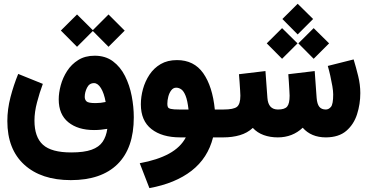

<svg xmlns="http://www.w3.org/2000/svg" viewBox="-20 -722 1932 1009"><path d="M299.8 -561.5 384.8 -646 467.8 -563.5 550.3 -646 635.3 -561 550.3 -476.1 467.8 -559.1 384.8 -476.1ZM205.1 -281.2Q188 -235.4 174.6 -184.3Q161.1 -133.3 161.1 -88.4Q161.1 -1.5 205.8 38.8Q250.5 79.1 354 79.1Q421.9 79.1 461.2 64.9Q500.5 50.8 519.3 23.2Q538.1 -4.4 543.9 -44.9Q527.3 -42 510 -40.3Q492.7 -38.6 474.1 -38.6Q389.6 -38.6 339.1 -79.6Q288.6 -120.6 288.6 -199.7Q288.6 -234.4 299.3 -274.2Q310.1 -314 332.8 -349.1Q355.5 -384.3 391.4 -406.7Q427.2 -429.2 477.5 -429.2Q534.2 -429.2 573.5 -399.9Q612.8 -370.6 637 -322.5Q661.1 -274.4 672.1 -217.5Q683.1 -160.6 683.1 -105.5Q683.1 56.2 597.9 140.4Q512.7 224.6 352.1 224.6Q196.8 224.6 107.7 143.6Q18.6 62.5 18.6 -85.9Q18.6 -147.9 35.2 -211.7Q51.8 -275.4 75.7 -333.5ZM535.2 -186Q526.9 -232.4 510.5 -258.8Q494.1 -285.2 474.1 -285.2Q449.2 -285.2 437.3 -261Q425.3 -236.8 425.3 -212.9Q425.3 -198.2 434.8 -189.2Q444.3 -180.2 481.9 -180.2Q508.8 -180.2 535.2 -186Z M910.2 -406.2Q999.5 -406.2 1048.1 -337.2Q1096.7 -268.1 1108.9 -146.5H1139.2V0H1099.6Q1072.3 108.9 986.8 175.3Q901.4 241.7 765.1 266.6L714.4 135.7Q807.6 118.7 868.4 85.4Q929.2 52.2 956.5 0H927.2Q831.5 0 775.9 -43.7Q720.2 -87.4 720.2 -173.8Q720.2 -213.4 731.4 -254.2Q742.7 -294.9 765.6 -329.6Q788.6 -364.3 824.5 -385.3Q860.4 -406.2 910.2 -406.2ZM970.7 -146.5Q965.3 -194.3 955.3 -219Q945.3 -243.7 932.6 -252.4Q919.9 -261.2 905.8 -261.2Q890.6 -261.2 880.1 -247.6Q869.6 -233.9 864.5 -214.4Q859.4 -194.8 859.4 -176.3Q859.4 -166.5 862.1 -159.7Q864.7 -152.8 877.9 -149.7Q891.1 -146.5 922.4 -146.5Z M1463.9 -622.1 1544.4 -702.1 1625.5 -622.1 1544.4 -541ZM1547.9 -494.1 1628.4 -574.2 1709.5 -494.1 1628.4 -413.1ZM1381.8 -494.1 1462.4 -574.2 1543.5 -494.1 1462.4 -413.1ZM1692.4 -146.5Q1707.5 -146.5 1719.2 -160.4Q1731 -174.3 1731 -225.6Q1731 -243.2 1726.6 -269.3Q1722.2 -295.4 1715.8 -323.7Q1709.5 -352.1 1702.6 -375.5L1838.4 -409.7Q1851.1 -368.2 1862.3 -322.5Q1873.5 -276.9 1873.5 -232.9Q1873.5 -174.8 1856.4 -121.6Q1839.4 -68.4 1800 -34.4Q1760.7 -0.5 1692.9 0Q1615.2 0 1570.8 -50.8Q1517.1 0 1439.9 0Q1399.4 0 1365.7 -12.2Q1332 -24.4 1308.6 -49.8Q1280.3 -23.4 1240.7 -11.7Q1201.2 0 1153.3 0H1119.6V-146.5H1154.3Q1207.5 -146.5 1225.3 -160.6Q1243.2 -174.8 1243.2 -219.2Q1243.2 -226.6 1241.9 -247.1Q1240.7 -267.6 1239 -291.5Q1237.3 -315.4 1235.8 -332L1375 -348.6L1385.3 -207.5Q1389.6 -146.5 1440.9 -146.5Q1476.1 -146.5 1489 -161.9Q1502 -177.2 1502 -219.2Q1502 -225.6 1500.7 -246.3Q1499.5 -267.1 1498 -291.3Q1496.6 -315.4 1495.1 -332L1633.8 -348.6L1644 -207.5Q1646.5 -175.3 1658 -160.9Q1669.4 -146.5 1692.4 -146.5Z"/></svg>

Font: Vazir Black FD-WOL
Style: Black-FD-WOL
Weight: 900
Designer: Saber Rastikerdar
Foundry: Saber Rastikerdar
Version: Version 30.0.0